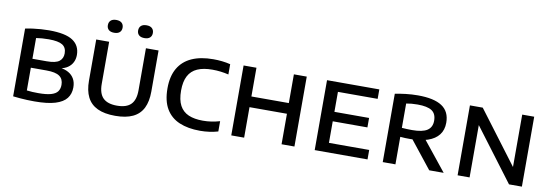

<svg xmlns="http://www.w3.org/2000/svg" viewBox="-58 -1194 4618 1609"><g transform="rotate(10 2251.0 -389.5)"><path d="M267.5 6Q238 6 207.2 4.8Q176.5 3.5 145.8 1Q115 -1.5 86 -5V-581.5Q115.5 -588 149.5 -592.5Q183.5 -597 218.2 -599.5Q253 -602 286.5 -602Q427 -602 489.5 -560.5Q552 -519 552 -438.5Q552 -404.5 538.2 -376.5Q524.5 -348.5 497 -329.5Q469.5 -310.5 428.5 -304.5L429.5 -310Q473 -304.5 504.5 -286.5Q536 -268.5 553 -238.2Q570 -208 570 -165.5Q570 -111 540.5 -72.8Q511 -34.5 444.8 -14.2Q378.5 6 267.5 6ZM288.5 -68Q357.5 -68 396.8 -79.5Q436 -91 452.2 -113.5Q468.5 -136 468.5 -170Q468.5 -219 434.8 -243Q401 -267 323.5 -267H177.5V-343H312Q388.5 -343 418.8 -367Q449 -391 449 -434Q449 -483.5 414.2 -505.5Q379.5 -527.5 297.5 -527.5Q269 -527.5 241.5 -525.5Q214 -523.5 190.5 -519.5V-73.5Q215 -70.5 238.2 -69.2Q261.5 -68 288.5 -68Z M955.5 7.5Q863.5 7.5 804.5 -20.5Q745.5 -48.5 717.2 -104.8Q689 -161 689 -245V-595H799V-236.5Q799 -155 837.2 -117Q875.5 -79 955.5 -79Q1036 -79 1074 -117Q1112 -155 1112 -236.5V-595H1219.5V-245Q1219.5 -161 1191.8 -104.8Q1164 -48.5 1105.5 -20.5Q1047 7.5 955.5 7.5ZM1084.5 -676.5Q1053.5 -676.5 1037.5 -691Q1021.5 -705.5 1021.5 -730.5Q1021.5 -756 1037.5 -770.8Q1053.5 -785.5 1084.5 -785.5Q1115 -785.5 1131 -770.8Q1147 -756 1147 -730.5Q1147 -705.5 1131 -691Q1115 -676.5 1084.5 -676.5ZM826.5 -676.5Q796 -676.5 780 -691Q764 -705.5 764 -730.5Q764 -756 780 -770.8Q796 -785.5 826.5 -785.5Q857.5 -785.5 873.5 -770.8Q889.5 -756 889.5 -730.5Q889.5 -705.5 873.5 -691Q857.5 -676.5 826.5 -676.5Z M1677.5 7.5Q1575 7.5 1501.2 -23.8Q1427.5 -55 1387.8 -122Q1348 -189 1348 -296.5Q1348 -399 1387.5 -467Q1427 -535 1502.2 -568.8Q1577.5 -602.5 1684.5 -602.5Q1723.5 -602.5 1759.8 -598.5Q1796 -594.5 1830.5 -586V-498.5Q1797.5 -506.5 1763 -510.8Q1728.5 -515 1692 -515Q1616 -515 1565 -492.5Q1514 -470 1488.8 -422Q1463.5 -374 1463.5 -297.5Q1463.5 -218 1489.2 -170.2Q1515 -122.5 1564.5 -101.2Q1614 -80 1686 -80Q1723.5 -80 1758.5 -85.2Q1793.5 -90.5 1830.5 -101V-13.5Q1796.5 -3.5 1757.5 2Q1718.5 7.5 1677.5 7.5Z M1943 0V-595H2052.5V-350.5H2371V-595H2480.5V0H2371V-259.5H2052.5V0Z M2653 0V-595H3098V-514.5H2760V-80.5H3102.5V0ZM2713 -264V-344.5H3055V-264Z M3232 0V-581.5Q3273.5 -590 3323.8 -596Q3374 -602 3426.5 -602Q3563.5 -602 3631.2 -557Q3699 -512 3699 -417Q3699 -355.5 3667 -314Q3635 -272.5 3573.5 -251.5Q3512 -230.5 3424.5 -230.5Q3402 -230.5 3381.5 -231.2Q3361 -232 3340 -234V0ZM3627.5 0 3407 -278H3527.5L3750.5 0ZM3427 -307Q3516 -307 3556 -333.8Q3596 -360.5 3596 -416Q3596 -475.5 3557.8 -500.8Q3519.5 -526 3436 -526Q3408 -526 3384.8 -523.8Q3361.5 -521.5 3340 -517.5V-310.5Q3364 -309 3382 -308Q3400 -307 3427 -307Z M3869 0V-595H3978L4332.5 -124.5H4314V-595H4416V0H4306.5L3952 -470.5H3971V0Z"/></g></svg>

Font: Encode Sans SC SemiExpanded Medium
Style: Regular
Weight: 500
Width: 6
Designer: Multiple Designers
Foundry: Impallari Type
Version: Version 3.002